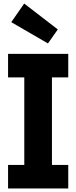

<svg xmlns="http://www.w3.org/2000/svg" viewBox="-20 -1063 430 1083"><path d="M25.5 -626.5V-759H365V-626.5H273V-132.5H365V0H25.5V-132.5H117V-626.5ZM116.5 -1043 43.5 -938 250.5 -818 306 -897Z"/></svg>

Font: Hepta Slab
Style: Bold
Weight: 700
Designer: Michael LaGattuta
Foundry: Michael LaGattuta
Version: Version 1.100